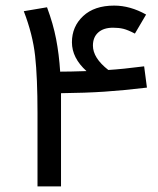

<svg xmlns="http://www.w3.org/2000/svg" viewBox="-20 -666 565 686"><path d="M198 -333V-271V0H114V-262Q114 -389 105.5 -466Q97 -543 65 -626L148 -640Q170 -581 180.5 -526.5Q191 -472 195 -410Q229 -410 289 -412Q237 -459 237 -515Q237 -571 277 -608.5Q317 -646 388 -646Q445 -646 502 -614L462 -546Q437 -559 421 -563Q405 -567 384 -567Q350 -567 331 -550Q312 -533 312 -503Q312 -459 367 -416Q417 -419 495 -429L505 -353Q421 -343 353.5 -338.5Q286 -334 198 -333Z"/></svg>

Font: FiraGO
Style: Regular
Weight: 400
Designer: bBox Type
Foundry: bBox Type GmbH
Version: Version 1.001;April 20, 2020;FontCreator 12.0.0.2555 64-bit